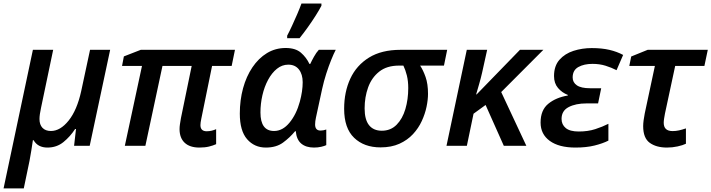

<svg xmlns="http://www.w3.org/2000/svg" viewBox="-47 -821 4005 1081"><path d="M-26.9 239.7 138.2 -540.5H252.4L184.1 -214.4Q175.3 -174.3 175.3 -150.9Q175.3 -119.1 192.1 -101.3Q209 -83.5 239.7 -83.5Q292.5 -83.5 339.6 -142.3Q386.7 -201.2 410.2 -308.1L460 -540.5H573.2L458 0H370.1L380.9 -94.7H376Q348.1 -51.8 310.1 -21Q272 9.8 220.2 9.8Q166 9.8 142.1 -31.7H138.2Q134.8 -8.8 129.4 25.9Q124 60.5 119.1 85L86.9 239.7Z M1075.7 9.8Q1021.5 9.8 992.7 -17.3Q963.9 -44.4 963.9 -94.2Q963.9 -106.4 966.1 -121.6Q968.3 -136.7 971.7 -155.8L1032.2 -449.7H867.7L771.5 0H655.8L752.4 -449.7H640.1L650.4 -503.4L745.6 -540.5H1275.9L1257.3 -449.7H1147L1086.4 -152.8Q1081.5 -129.9 1081.5 -116.7Q1081.5 -82 1116.7 -82Q1131.3 -82 1144.8 -85.2Q1158.2 -88.4 1169.9 -93.8V-9.3Q1152.8 -1.5 1129.6 4.2Q1106.4 9.8 1075.7 9.8Z M1449.7 9.8Q1385.3 9.8 1344.2 -37.4Q1303.2 -84.5 1303.2 -181.2Q1303.2 -257.3 1321.5 -324.2Q1339.8 -391.1 1374.3 -442.1Q1408.7 -493.2 1456.1 -522Q1503.4 -550.8 1561.5 -550.8Q1616.7 -550.8 1647.2 -524.4Q1677.7 -498 1695.3 -460.9H1699.7Q1707.5 -478 1720.7 -501.7Q1733.9 -525.4 1748 -540.5H1843.3Q1832 -519 1817.9 -484.1Q1803.7 -449.2 1790 -406.7Q1776.4 -364.3 1766.6 -319.8L1731.9 -159.2Q1727.1 -137.7 1727.1 -120.1Q1727.1 -85.9 1757.8 -85.9Q1773.4 -85.9 1790 -91.8V-3.9Q1780.3 1 1761.5 5.4Q1742.7 9.8 1720.7 9.8Q1675.8 9.8 1649.2 -12.5Q1622.6 -34.7 1618.2 -82.5H1614.7Q1584.5 -45.9 1546.4 -18.1Q1508.3 9.8 1449.7 9.8ZM1496.1 -83.5Q1544.4 -83.5 1583 -130.4Q1621.6 -177.2 1641.1 -248.5Q1657.2 -308.1 1657.2 -357.9Q1657.2 -402.8 1636 -429.9Q1614.7 -457 1576.2 -457Q1541 -457 1512.2 -433.8Q1483.4 -410.6 1462.4 -371.6Q1441.4 -332.5 1430.4 -284.7Q1419.4 -236.8 1419.4 -187.5Q1419.4 -83.5 1496.1 -83.5ZM1569.8 -606V-620.1Q1582.5 -644 1597.4 -676.3Q1612.3 -708.5 1626.5 -741.5Q1640.6 -774.4 1650.4 -801.3H1762.7V-788.6Q1750.5 -765.1 1730.5 -733.4Q1710.4 -701.7 1686.8 -668.5Q1663.1 -635.3 1639.6 -606Z M2095.2 8.8Q2002.9 8.8 1946.8 -45.2Q1890.6 -99.1 1890.6 -208.5Q1890.6 -303.2 1925.3 -378.2Q1960 -453.1 2030.5 -496.8Q2101.1 -540.5 2208 -540.5H2470.7L2452.6 -451.7H2318.4Q2335.4 -426.3 2349.1 -387.5Q2362.8 -348.6 2362.8 -292.5Q2362.8 -259.8 2354.5 -219.7Q2346.2 -179.7 2327.6 -139.4Q2309.1 -99.1 2278.1 -65.7Q2247.1 -32.2 2201.9 -11.7Q2156.7 8.8 2095.2 8.8ZM2102.5 -85Q2152.8 -85 2186 -118.7Q2219.2 -152.3 2235.4 -207Q2251.5 -261.7 2251.5 -325.2Q2251.5 -364.7 2243.7 -396.2Q2235.8 -427.7 2224.1 -451.7H2199.7Q2130.9 -451.7 2088.1 -417.7Q2045.4 -383.8 2025.6 -328.9Q2005.9 -273.9 2005.9 -210.9Q2005.9 -147.5 2030.8 -116.2Q2055.7 -85 2102.5 -85Z M2466.8 0 2581.1 -540.5H2695.8L2667.5 -412.6Q2660.2 -380.4 2650.6 -347.4Q2641.1 -314.5 2633.8 -289.6H2636.7L2880.4 -540.5H3012.2L2774.9 -302.7L2916.5 0H2789.6L2687 -230L2619.1 -180.7L2581.5 0Z M3192.9 9.8Q3100.1 9.8 3048.3 -27.8Q2996.6 -65.4 2996.6 -130.9Q2996.6 -201.2 3039.8 -236.6Q3083 -272 3149.9 -283.2V-286.6Q3117.2 -299.3 3094.7 -325.7Q3072.3 -352.1 3072.3 -392.6Q3072.3 -449.7 3102.8 -484.4Q3133.3 -519 3181.9 -534.7Q3230.5 -550.3 3284.7 -550.3Q3341.3 -550.3 3384 -540.3Q3426.8 -530.3 3461.4 -511.7L3424.3 -425.8Q3396 -440.4 3362.5 -450.9Q3329.1 -461.4 3288.6 -461.4Q3241.2 -461.4 3209.2 -443.6Q3177.2 -425.8 3177.2 -384.8Q3177.2 -356.9 3200.9 -340.6Q3224.6 -324.2 3274.9 -324.2H3337.9L3320.3 -238.8H3255.4Q3194.3 -238.8 3154.5 -218Q3114.7 -197.3 3114.7 -151.4Q3114.7 -119.6 3138.2 -100.1Q3161.6 -80.6 3211.4 -80.6Q3263.2 -80.6 3304 -93.8Q3344.7 -106.9 3378.4 -124V-29.3Q3346.7 -13.2 3300.5 -1.7Q3254.4 9.8 3192.9 9.8Z M3708 9.8Q3648.4 9.8 3611.3 -16.8Q3574.2 -43.5 3574.2 -110.8Q3574.2 -125 3576.7 -144Q3579.1 -163.1 3583 -182.1L3640.1 -449.7H3496.1L3506.8 -502.9L3599.6 -540.5H3938L3918.9 -449.7H3754.4L3696.8 -181.2Q3693.8 -166 3691.9 -152.8Q3689.9 -139.6 3689.9 -129.9Q3689.9 -83 3739.7 -83Q3758.3 -83 3775.9 -86.9Q3793.5 -90.8 3814.9 -98.1V-11.7Q3796.9 -2.9 3767.8 3.4Q3738.8 9.8 3708 9.8Z"/></svg>

Font: Open Sans SemiBold
Style: Italic
Weight: 600
Italic angle: -12°
Designer: Monotype Design Team
Foundry: Monotype Imaging Inc.
Version: Version 3.003; ttfautohint (v1.8.4)